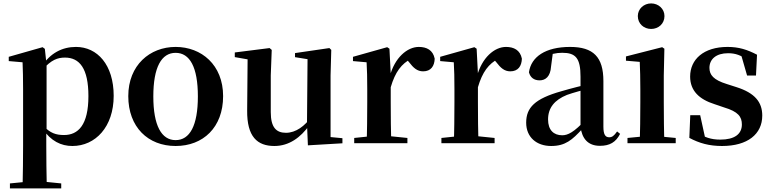

<svg xmlns="http://www.w3.org/2000/svg" viewBox="-20 -821 4427 1101"><path d="M36.9 259.3H331.1V230.8L225.4 220.1H146L36.9 230.8ZM109.4 259.3H248.4C246.4 175.6 245.4 83.5 245.4 13V-63L247.1 -75.6V-455L245.8 -460.8L237.2 -540.9L224.2 -550.4L30.2 -495.2V-470.7L109.4 -463.8C111.4 -415.2 112.4 -374.7 112.4 -308.7V13.8C112.4 83.8 111.4 175.6 109.4 259.3ZM395.1 16.2C526.8 16.2 631.9 -93.2 631.9 -271.4C631.9 -449.4 538.1 -551.9 415.6 -551.9C338.5 -551.9 267.6 -517.8 217.5 -437.5H209.1L224 -421.1C273.8 -478.5 311.2 -490.8 352.6 -490.8C435.6 -490.8 487 -429.4 487 -270.1C487 -103.7 428.1 -46.7 347.1 -46.7C301.2 -46.7 267.8 -57.7 230.6 -97.8L212.1 -82.3H224.3C272 -11.6 330.6 16.2 395.1 16.2Z M987 16.2C1144.7 16.2 1259.4 -90.2 1259.4 -269.8C1259.4 -449.1 1135 -551.9 987 -551.9C839.7 -551.9 715.6 -447.6 715.6 -269.8C715.6 -92.4 828.5 16.2 987 16.2ZM987 -17.5C906.3 -17.5 859.2 -100.3 859.2 -268.1C859.2 -436.6 906.3 -518 987 -518C1068.2 -518 1114.7 -436.6 1114.7 -268.1C1114.7 -100.3 1068.2 -17.5 987 -17.5Z M1553.7 16.2C1637.9 16.2 1704.2 -33 1754 -103H1801.2L1767.6 -153.8C1728.2 -98 1676.5 -59.5 1619.8 -59.5C1565.4 -59.5 1532.7 -88.6 1532.7 -177.8V-388.7L1538.2 -534.8L1526 -545.4L1326.4 -520.2V-493.5L1430 -475.4L1400 -497.7L1397.3 -187.9C1395.6 -37 1455.3 16.2 1553.7 16.2ZM1745.6 12.4 1943.6 0.7V-28.5L1875.6 -35V-388.7L1879.6 -534.8L1868.9 -545.4L1671.7 -516.6V-493.2L1743.6 -481.6L1740.4 -111.9V-109.4Z M2011.2 0H2316.2V-29.9L2205.8 -41.2H2119.3L2011.2 -29.9ZM2082.2 0H2223.6C2221.6 -50.2 2220.6 -165.6 2220.6 -234.8V-398.7L2213.2 -541.7L2200.2 -550.4L2004.1 -495.2V-470.7L2082.2 -463.8C2084.9 -415.2 2085.9 -377 2085.9 -310.2V-234.8C2085.9 -165.6 2084.9 -50.2 2082.2 0ZM2220.4 -320.2C2246.2 -408.3 2281.9 -455.5 2339.4 -485.1L2302.8 -490.9L2325.8 -464.4C2350.7 -431.7 2372.5 -411.9 2406.2 -411.9C2451.4 -411.9 2471.2 -442.3 2472.7 -484.5C2462.9 -534 2426.4 -551.9 2381.6 -551.9C2315.4 -551.9 2242.8 -490.4 2214.4 -380.9H2187.3Z M2511.2 0H2816.2V-29.9L2705.8 -41.2H2619.3L2511.2 -29.9ZM2582.2 0H2723.6C2721.6 -50.2 2720.6 -165.6 2720.6 -234.8V-398.7L2713.2 -541.7L2700.2 -550.4L2504.1 -495.2V-470.7L2582.2 -463.8C2584.9 -415.2 2585.9 -377 2585.9 -310.2V-234.8C2585.9 -165.6 2584.9 -50.2 2582.2 0ZM2720.4 -320.2C2746.2 -408.3 2781.9 -455.5 2839.4 -485.1L2802.8 -490.9L2825.8 -464.4C2850.7 -431.7 2872.5 -411.9 2906.2 -411.9C2951.4 -411.9 2971.2 -442.3 2972.7 -484.5C2962.9 -534 2926.4 -551.9 2881.6 -551.9C2815.4 -551.9 2742.8 -490.4 2714.4 -380.9H2687.3Z M3140.6 16.2C3221.4 16.2 3261.5 -18.5 3319.7 -82.4H3354.8L3339.3 -135.5C3271.4 -62.3 3236.2 -45.3 3204 -45.3C3155.3 -45.3 3122.8 -75.1 3122.8 -135.9C3122.8 -202.7 3159.7 -247.7 3231.1 -276.7C3266.3 -289.6 3324.3 -304.9 3378 -318.9V-344.4C3324.7 -331.6 3251.3 -313.4 3199.4 -297.9C3047 -255.1 2997.3 -204.1 2997.3 -117.6C2997.3 -33.9 3057.1 16.2 3140.6 16.2ZM3420.1 15.2C3476.2 15.2 3511.5 -5.4 3535.9 -53.4L3518.7 -67.2C3500.5 -41.2 3489.3 -33.8 3473.7 -33.8C3451.7 -33.8 3440.1 -48.4 3440.1 -94.8V-356.2C3440.1 -494.2 3382.2 -551.9 3249.1 -551.9C3108.4 -551.9 3025.8 -495.7 3013.2 -406.5C3020.9 -376.3 3042.6 -360.2 3074.3 -360.2C3107.7 -360.2 3136.1 -381.6 3139.9 -439.2L3150.1 -516.3L3087.8 -491.2C3135.9 -510.9 3169.8 -518.3 3204 -518.3C3281.1 -518.3 3308.9 -487.8 3308.9 -381.4V-94C3317 -26.4 3351.7 15.2 3420.1 15.2Z M3578.2 0H3854.8V-29.9L3746.8 -40.2H3684.8L3578.2 -29.9ZM3648.6 0H3790.1C3787.4 -50.2 3786.4 -165.6 3786.4 -234.8V-387.9L3789.8 -541.7L3777.1 -550.4L3569.5 -497.4V-472.9L3648.6 -466.2C3650.6 -418.1 3651.9 -374.5 3651.9 -308V-234.8C3651.9 -165.6 3650.6 -50.2 3648.6 0ZM3713.8 -655C3756.1 -655 3790.3 -685.2 3790.3 -728.8C3790.3 -770.2 3756.1 -801.4 3713.8 -801.4C3671.9 -801.4 3637.5 -770.2 3637.5 -728.8C3637.5 -685.2 3671.9 -655 3713.8 -655Z M4120.3 16.2C4266.7 16.2 4351.1 -51.5 4351.1 -158.3C4351.1 -236.2 4307.5 -288 4203.9 -321.1L4147.8 -339.1C4071.5 -362.6 4048.2 -391.5 4048.2 -431.8C4048.2 -482.7 4088 -515.8 4154.8 -515.8C4199.2 -515.8 4227.7 -503.8 4268 -477V-507.8L4225.6 -521.5L4264.1 -387.7H4315.1L4321.1 -507.2C4265 -536.5 4216.7 -551.9 4152.2 -551.9C4014.4 -551.9 3937.5 -480 3937.5 -382C3937.5 -300.5 3989.7 -251.5 4076.7 -223.9L4132.5 -204.9C4213.1 -180.9 4234.2 -151.4 4234.2 -107.2C4234.2 -51.4 4191.2 -20.4 4110.8 -20.4C4056.7 -20.4 4020.1 -33.6 3977.6 -62V-26L4025.6 -20.6L3995.1 -160.4H3938.2L3932.9 -30.3C3990.2 0.3 4046.9 16.2 4120.3 16.2Z"/></svg>

Font: Source Han Serif CN VF
Style: Regular
Weight: 250
Designer: Ryoko NISHIZUKA 西塚涼子 (kana & ideographs); Frank Grießhammer (Latin, Greek & Cyrillic); Wenlong ZHANG 张文龙 (bopomofo); San
Foundry: Adobe
Version: Version 2.002;hotconv 1.1.0;makeotfexe 2.6.0